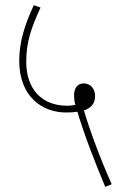

<svg xmlns="http://www.w3.org/2000/svg" viewBox="-20 -652 451 739"><path d="M385 67 410 57C371 -29 326 -148 303 -227C330 -236 346 -253 346 -282C346 -311 328 -331 302 -331C280 -331 265 -314 265 -286C265 -276 266 -263 270 -248C258 -246 248 -245 239 -245C139 -245 81 -311 81 -414C81 -489 99 -542 136 -623L110 -632C77 -561 54 -492 54 -419C54 -280 142 -219 235 -219C251 -219 265 -220 278 -222C300 -145 345 -28 385 67Z"/></svg>

Font: Noto Sans ExtraCondensed Thin
Style: Italic
Weight: 100
Width: 2
Italic angle: -12°
Designer: Monotype Design Team
Foundry: Monotype Imaging Inc.
Version: Version 2.013